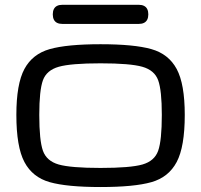

<svg xmlns="http://www.w3.org/2000/svg" viewBox="-20 -754 822 785"><path d="M46.9 -284.2Q46.9 -410.6 79.8 -471.9Q112.8 -533.2 183.3 -553.2Q253.9 -573.2 391.1 -573.2Q528.3 -573.2 598.9 -553.2Q669.4 -533.2 702.4 -471.9Q735.4 -410.6 735.4 -284.2Q735.4 -153.8 702.4 -91.6Q669.4 -29.3 599.1 -9.3Q528.8 10.7 391.1 10.7Q253.4 10.7 183.1 -9.3Q112.8 -29.3 79.8 -91.6Q46.9 -153.8 46.9 -284.2ZM391.1 -495.1Q270 -495.1 220.2 -481Q170.4 -466.8 155.5 -425.8Q140.6 -384.8 140.6 -284.2Q140.6 -179.7 155.5 -137.7Q170.4 -95.7 219.7 -81.5Q269 -67.4 391.1 -67.4Q513.2 -67.4 562.5 -81.5Q611.8 -95.7 626.7 -137.7Q641.6 -179.7 641.6 -284.2Q641.6 -384.8 626.7 -425.8Q611.8 -466.8 562 -481Q512.2 -495.1 391.1 -495.1ZM234.9 -734.4H547.4Q560.1 -734.4 568.8 -730Q577.6 -725.6 582 -716.8Q586.4 -708 586.4 -695.3Q586.4 -682.6 582 -673.8Q577.6 -665 568.8 -660.6Q560.1 -656.2 547.4 -656.2H234.9Q222.2 -656.2 213.4 -660.6Q204.6 -665 200.2 -673.8Q195.8 -682.6 195.8 -695.3Q195.8 -708 200.2 -716.8Q204.6 -725.6 213.4 -730Q222.2 -734.4 234.9 -734.4Z"/></svg>

Font: Gyrochrome
Style: Regular
Weight: 400
Designer: David Moles
Foundry: David Moles
Version: Version 1.005;Glyphs 3.2.3 (3260)